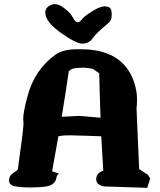

<svg xmlns="http://www.w3.org/2000/svg" viewBox="-20 -906 772 925"><path d="M501 -793.9Q443.4 -746.6 425.8 -721.2Q408.2 -695.8 377.2 -695.8Q346.2 -695.8 272.2 -748.5Q198.2 -801.3 198.2 -846.2Q198.2 -863.8 213.1 -875Q228 -886.2 246.1 -886.2Q264.2 -886.2 291 -865.5Q317.9 -844.7 325.9 -830.1Q334 -815.4 336.7 -811.8Q339.4 -808.1 341.6 -805.9Q343.8 -803.7 346.2 -801.8Q349.6 -798.8 356 -798.8Q356.4 -798.8 357.4 -799.3Q364.3 -799.3 374.8 -813Q385.3 -826.7 412.6 -844.2Q458.5 -875 481 -875Q481.4 -875 481.9 -875.5Q503.4 -875.5 511.2 -866.2Q518.1 -857.9 518.1 -836.4Q518.1 -835 518.1 -833.5Q518.1 -832.5 518.1 -832Q518.1 -807.1 501 -793.9ZM443.4 -42.5Q443.4 -71.8 477.5 -84Q472.2 -167 467.8 -249.5Q433.6 -250.5 388.2 -252.2Q342.8 -253.9 324.2 -253.9H312.5Q289.1 -253.9 279.3 -252.4Q265.6 -250 261.2 -249.5Q246.6 -165.5 231 -80.6H231.9L263.7 -69.3L252.9 -58.1L253.9 -56.6L247.1 -34.7Q233.9 -12.2 202.4 -7.6Q170.9 -2.9 125 -2.9Q79.1 -2.9 51.3 -8.5Q23.4 -14.2 23.4 -36.9Q23.4 -59.6 43.5 -72.3Q63.5 -85 65.9 -89.8Q91.3 -270.5 93.3 -309.1L91.8 -333Q91.8 -365.7 112.8 -443.8Q147 -570.3 247.1 -642.6Q284.2 -668.9 353.5 -668.9Q370.1 -668.9 396.5 -668Q574.2 -658.2 625.5 -512.2Q640.1 -467.8 640.1 -431.9Q640.1 -396 637.7 -383.3L650.4 -91.3L692.9 -63.5L703.6 -45.9L689.5 -1L482.4 -7.8Q443.4 -14.6 443.4 -42.5ZM425.3 -575.2 385.3 -580.1Q332 -579.1 323 -572Q314 -564.9 311.5 -563.5Q295.4 -452.6 277.3 -343.3L362.3 -347.7Q415 -342.8 464.4 -338.9Q460.4 -445.8 458 -553.2Z"/></svg>

Font: Drukaatie burti
Style: Heavy
Weight: 800
Version: Version 0.14